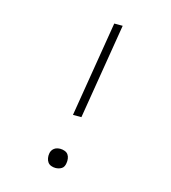

<svg xmlns="http://www.w3.org/2000/svg" viewBox="-110 -824 821 922"><g transform="rotate(15 300.0 -363.5)"><path d="M266 -260 344 -735H386L308 -260ZM250 8Q239 8 228.5 4Q218 0 212 -8.5Q206 -17 204 -28.5Q202 -40 204 -51Q205 -59 209 -66Q213 -73 219.5 -78Q226 -83 234 -85Q242 -87 250 -87Q261 -87 272 -83Q283 -79 289 -70.5Q295 -62 296.5 -50.5Q298 -39 296 -28Q295 -20 291.5 -12.5Q288 -5 281 -0.5Q274 4 266 6Q258 8 250 8Z"/></g></svg>

Font: Iosevka Extralight Extended
Style: Italic
Weight: 200
Width: 7
Italic angle: -9°
Monospace: yes
Designer: Belleve Invis
Foundry: Belleve Invis
Version: Version 32.5.0; ttfautohint (v1.8.4)